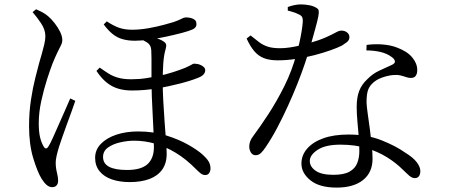

<svg xmlns="http://www.w3.org/2000/svg" viewBox="-20 -808 2040 872"><path d="M569 19Q524 19 488.5 7Q453 -5 432.5 -30Q412 -55 412 -91Q412 -128 438.5 -155Q465 -182 509 -196.5Q553 -211 607 -211Q678 -211 736 -192.5Q794 -174 836 -150Q878 -126 900 -106Q918 -90 927 -75.5Q936 -61 936 -43Q936 -31 930 -22Q924 -13 912 -13Q901 -13 891.5 -20.5Q882 -28 871 -39Q826 -85 779 -113.5Q732 -142 684.5 -155.5Q637 -169 589 -169Q559 -169 526 -161.5Q493 -154 470.5 -138Q448 -122 448 -95Q448 -65 475.5 -50.5Q503 -36 557 -36Q621 -36 650 -62.5Q679 -89 679 -140Q679 -165 677.5 -203.5Q676 -242 673.5 -285.5Q671 -329 669.5 -370Q668 -411 668 -441Q668 -466 668 -493Q668 -520 668 -543Q668 -566 667 -580Q666 -604 647.5 -615.5Q629 -627 615 -631L646 -645Q662 -642 676 -638.5Q690 -635 702 -630.5Q714 -626 724 -619Q733 -613 734.5 -605.5Q736 -598 732 -584Q724 -557 721.5 -519Q719 -481 719 -436Q719 -397 721.5 -350Q724 -303 727.5 -255.5Q731 -208 734 -169.5Q737 -131 737 -109Q737 -66 716.5 -37.5Q696 -9 658.5 5Q621 19 569 19ZM217 42Q204 42 192.5 32.5Q181 23 169 4Q150 -27 131 -89.5Q112 -152 112 -236Q112 -298 120.5 -354Q129 -410 140.5 -455Q152 -500 159 -526Q164 -543 170 -564Q176 -585 181 -606Q186 -627 186 -644Q186 -673 167 -701.5Q148 -730 128 -753L144 -766Q158 -760 172 -752.5Q186 -745 199 -734Q213 -722 228 -703Q243 -684 253 -663.5Q263 -643 263 -626Q263 -614 256.5 -601.5Q250 -589 240.5 -569.5Q231 -550 218 -518Q208 -492 193.5 -447Q179 -402 167.5 -349.5Q156 -297 156 -249Q156 -209 162 -184.5Q168 -160 177 -145Q182 -135 188 -134Q194 -133 200 -143Q208 -155 220.5 -183Q233 -211 248 -245Q263 -279 277 -310.5Q291 -342 299 -361L322 -350Q315 -329 304.5 -300Q294 -271 282.5 -240Q271 -209 262 -182.5Q253 -156 248 -141Q241 -118 237 -100Q233 -82 233 -70Q233 -46 238.5 -24.5Q244 -3 244 13Q244 26 237 34Q230 42 217 42ZM579 -397Q545 -397 516.5 -405.5Q488 -414 464 -433.5Q440 -453 418 -486L433 -501Q454 -486 473 -474Q492 -462 516.5 -455Q541 -448 576 -448Q613 -448 644 -453Q675 -458 696 -462Q734 -470 766.5 -480.5Q799 -491 821 -500Q841 -509 849.5 -514Q858 -519 861 -519Q867 -519 876 -517.5Q885 -516 893 -512Q901 -508 906.5 -502.5Q912 -497 912 -488Q912 -479 904.5 -470Q897 -461 878 -454Q843 -440 793 -427.5Q743 -415 698 -407Q666 -402 637.5 -399.5Q609 -397 579 -397ZM593 -623Q562 -623 537 -630Q512 -637 491.5 -653.5Q471 -670 451 -697L465 -711Q495 -691 520.5 -682Q546 -673 580 -673Q616 -673 655 -680Q694 -687 725 -695.5Q756 -704 769 -708Q794 -717 805 -723Q816 -729 824 -729Q837 -729 848 -726Q859 -723 865.5 -717Q872 -711 872 -700Q873 -691 868 -684.5Q863 -678 854 -674Q838 -667 806 -658.5Q774 -650 734.5 -641.5Q695 -633 657.5 -628Q620 -623 593 -623Z M1509 44Q1431 44 1390 11Q1349 -22 1349 -65Q1349 -103 1375 -133Q1401 -163 1448.5 -180Q1496 -197 1563 -197Q1647 -197 1712.5 -171Q1778 -145 1820 -115Q1856 -93 1872.5 -71.5Q1889 -50 1889 -31Q1889 -16 1882.5 -7.5Q1876 1 1864 1Q1855 1 1847 -4Q1839 -9 1830.5 -17.5Q1822 -26 1811 -36Q1778 -69 1736.5 -94.5Q1695 -120 1643.5 -135.5Q1592 -151 1526 -151Q1458 -151 1422.5 -127.5Q1387 -104 1387 -77Q1387 -51 1413.5 -32.5Q1440 -14 1494 -14Q1542 -14 1567.5 -28.5Q1593 -43 1602.5 -67.5Q1612 -92 1612 -121Q1612 -155 1609 -190Q1606 -225 1603 -259Q1600 -293 1600 -323Q1600 -366 1611.5 -395.5Q1623 -425 1648 -448Q1672 -473 1702.5 -487Q1733 -501 1759 -513Q1775 -520 1773.5 -530Q1772 -540 1759 -549Q1738 -565 1708 -572Q1678 -579 1644 -579L1645 -604Q1682 -609 1718.5 -606Q1755 -603 1783 -592Q1829 -575 1852 -547.5Q1875 -520 1875 -490Q1875 -473 1868 -463.5Q1861 -454 1846 -454Q1835 -454 1824 -458Q1813 -462 1798.5 -465.5Q1784 -469 1763 -467Q1737 -464 1712 -454.5Q1687 -445 1670 -428Q1653 -411 1648.5 -388Q1644 -365 1645 -338Q1646 -320 1650.5 -288.5Q1655 -257 1660 -220Q1665 -183 1668.5 -147.5Q1672 -112 1672 -87Q1672 -25 1629 9.5Q1586 44 1509 44ZM1141 -103Q1127 -103 1119.5 -115.5Q1112 -128 1112 -142Q1112 -154 1116 -165.5Q1120 -177 1130 -190Q1162 -233 1199.5 -290.5Q1237 -348 1271.5 -417Q1306 -486 1327 -564Q1334 -588 1340 -615Q1346 -642 1350 -667Q1354 -692 1355 -708Q1356 -724 1351.5 -731.5Q1347 -739 1334 -744Q1323 -750 1310 -753.5Q1297 -757 1287 -760V-776Q1299 -781 1315.5 -784.5Q1332 -788 1346 -788Q1366 -788 1386 -784Q1406 -780 1419 -771Q1426 -767 1427.5 -759Q1429 -751 1425.5 -732.5Q1422 -714 1412.5 -680Q1403 -646 1387 -588Q1378 -559 1364 -517.5Q1350 -476 1330.5 -427Q1311 -378 1288 -327.5Q1265 -277 1239.5 -228.5Q1214 -180 1186 -139Q1176 -124 1165.5 -113.5Q1155 -103 1141 -103ZM1241 -534Q1204 -534 1178.5 -544Q1153 -554 1134.5 -576Q1116 -598 1100 -633L1118 -647Q1140 -629 1157.5 -616Q1175 -603 1196.5 -596Q1218 -589 1252 -589Q1274 -589 1296.5 -592.5Q1319 -596 1338.5 -600.5Q1358 -605 1371 -608Q1430 -625 1460 -638.5Q1490 -652 1505 -660.5Q1520 -669 1530 -669Q1546 -669 1556.5 -660.5Q1567 -652 1567 -639Q1567 -625 1554 -615.5Q1541 -606 1533 -601Q1513 -591 1480.5 -579.5Q1448 -568 1408 -557.5Q1368 -547 1325 -540.5Q1282 -534 1241 -534Z"/></svg>

Font: Noto Serif TC
Style: Regular
Weight: 400
Designer: Ryoko NISHIZUKA  (kana & ideographs); Frank Grießhammer (Latin, Greek & Cyrillic); Wenlong ZHANG  (bopomofo); Sandoll Co
Foundry: Adobe
Version: Version 2.003-H1;hotconv 1.1.1;makeotfexe 2.6.0